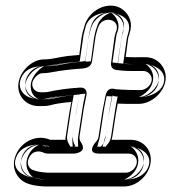

<svg xmlns="http://www.w3.org/2000/svg" viewBox="-20 -634 620 695"><path d="M475 -44C472 -25 454 -9 436 -9H151C134 -10 116 -12 98 -19C84 -25 74 -43 86 -65C95 -83 115 -92 139 -81C147 -77 156 -78 169 -78H248C248 -78 299 -81 273 -119C268 -126 267 -133 268 -141L280 -220C282 -237 287 -260 293 -290C295 -300 293 -318 270 -317C222 -314 185 -308 157 -302C149 -300 142 -300 134 -300H127C108 -300 94 -315 97 -334C99 -349 119 -369 132 -369C147 -369 161 -371 176 -374C195 -378 245 -384 266 -385C290 -386 310 -390 313 -412L325 -496C326 -505 329 -514 331 -522L334 -533L335 -534C347 -577 413 -569 402 -525L398 -514C396 -507 395 -502 394 -496L382 -406C380 -394 387 -383 399 -381C434 -376 457 -377 489 -377H499C517 -377 532 -360 529 -342C526 -324 507 -308 489 -308H479C432 -308 400 -311 399 -311C391 -313 369 -320 362 -288C355 -254 351 -232 349 -220L337 -141C336 -133 333 -126 326 -119C326 -119 289 -78 339 -78H446C464 -78 478 -63 475 -44ZM579 -342C586 -387 552 -427 507 -427H497C477 -427 458 -426 435 -428L444 -496C444 -499 446 -502 447 -506L450 -517C466 -566 431 -608 391 -613C343 -619 298 -583 286 -541L283 -530C279 -519 277 -507 275 -496L267 -435C256 -434 241 -433 223 -431C190 -427 170 -419 139 -419C96 -419 53 -377 47 -334C40 -288 74 -250 120 -250H127C138 -250 151 -250 162 -253C179 -258 204 -262 238 -265C235 -248 232 -232 230 -220L218 -141C217 -137 217 -133 217 -128H176H162C112 -149 62 -121 42 -83C14 -31 41 12 72 27C93 37 120 40 143 41H429C475 41 518 2 525 -44C532 -90 499 -128 453 -128H384C385 -131 386 -137 387 -141L399 -220C400 -227 402 -238 406 -259C422 -258 444 -258 472 -258H482C527 -258 572 -297 579 -342ZM500 -40C505 -73 480 -103 446 -103H345C355 -114 360 -125 362 -137L373 -216C375 -227 379 -249 386 -283C386 -285 387 -287 387 -288C389 -288 390 -287 393 -286C403 -284 429 -283 479 -283H489C520 -283 549 -306 554 -338C559 -371 533 -402 499 -402H489C458 -402 437 -401 407 -405L419 -492L422 -507L426 -518V-519C434 -552 414 -578 389 -585C360 -594 322 -580 310 -540L307 -529C305 -520 302 -510 301 -500L289 -416C289 -415 288 -414 288 -414C287 -413 278 -411 264 -410C240 -409 192 -402 171 -398C158 -395 145 -394 132 -394C101 -394 76 -364 72 -338C67 -304 93 -275 127 -275H134C141 -275 151 -274 163 -277C188 -283 224 -289 268 -292C262 -261 258 -242 255 -224L244 -145C242 -132 245 -117 253 -105C252 -105 248 -103 247 -103H169C154 -103 149 -104 149 -104C113 -120 79 -105 64 -77C46 -43 60 -7 88 4C110 13 130 15 150 16H436C468 16 496 -9 500 -40ZM555 -346C550 -314 515 -283 482 -283H472C444 -283 422 -283 407 -284L385 -285L381 -264C377 -243 375 -232 374 -224L363 -145C363 -143 360 -136 360 -135L351 -103H453H461C487 -99 505 -76 501 -47C496 -14 461 16 429 16H143C121 15 100 12 83 4C63 -5 43 -32 64 -71C79 -100 116 -120 152 -105L156 -104L160 -103H176H243L242 -128C242 -132 242 -133 243 -137L254 -216C256 -228 259 -244 262 -260L268 -293L235 -290C200 -287 176 -282 156 -277C150 -275 138 -275 127 -275H120H113C86 -279 68 -301 72 -330C77 -361 111 -394 139 -394C174 -394 196 -402 226 -406C243 -408 258 -409 268 -410L289 -411L300 -492C302 -503 304 -514 307 -523L310 -533C319 -565 355 -592 388 -588C390 -588 394 -587 396 -586C419 -579 436 -554 426 -524L423 -513C422 -508 421 -504 420 -500L406 -406L432 -403C458 -400 478 -402 497 -402H507H514C540 -398 559 -374 555 -346ZM520 -42C517 -23 505 -2 473 10C464 13 451 16 436 16H149H148C125 15 97 12 71 1C33 -15 27 -45 42 -72C48 -84 60 -98 86 -106C102 -111 122 -112 140 -109C148 -108 153 -106 161 -103H169H235C234 -105 233 -107 231 -110C224 -121 221 -132 223 -143L235 -222C237 -239 241 -262 247 -290C218 -287 193 -282 175 -278C156 -273 138 -275 134 -275H127C59 -275 49 -316 52 -336C54 -349 66 -394 132 -394C141 -394 150 -395 160 -397C185 -402 233 -409 262 -410C264 -410 266 -411 268 -411C268 -412 269 -413 269 -414L281 -498C282 -508 285 -517 287 -526L290 -537V-538C297 -563 326 -592 382 -587C439 -582 453 -549 446 -521L443 -510C441 -504 440 -499 439 -494L426 -404C445 -402 462 -402 489 -402H499C517 -402 531 -398 541 -393C569 -380 577 -359 574 -340C571 -320 556 -300 524 -289C515 -286 503 -283 489 -283H479C447 -283 421 -284 406 -285C399 -253 396 -229 394 -218L382 -139C380 -128 376 -118 366 -108C365 -107 365 -105 363 -103H446C464 -103 480 -98 490 -93C516 -79 523 -60 520 -42ZM534 -344C539 -380 511 -401 506 -402H497C481 -402 457 -400 426 -403L387 -408L400 -498C401 -502 401 -505 402 -510L406 -521C418 -559 389 -585 381 -588C380 -588 342 -577 331 -537L327 -526C324 -516 322 -505 320 -494L309 -412L272 -410C264 -409 249 -408 233 -406C210 -403 185 -394 140 -394C130 -391 97 -364 92 -332C86 -287 120 -275 120 -275H127C135 -275 141 -276 143 -276C166 -282 193 -286 230 -289L289 -295L282 -262C279 -246 277 -230 275 -218L263 -139C262 -135 262 -133 262 -128L263 -103H176C168 -103 162 -104 156 -104H144L135 -108C127 -111 124 -114 106 -101C98 -95 90 -86 85 -76C61 -31 90 3 101 8C112 13 127 15 144 16H429C431 16 474 -2 480 -45C485 -82 457 -102 453 -103H332L340 -132C340 -134 342 -140 342 -143L354 -222C355 -230 357 -241 361 -262L366 -286L410 -284C423 -283 444 -283 472 -283H482C485 -283 528 -302 534 -344Z"/></svg>

Font: AppleStorm
Style: XbdFaxIta
Weight: 800
Foundry: Cannot Into Space Fonts
Version: Version 1.01